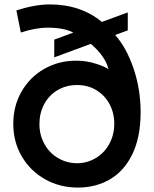

<svg xmlns="http://www.w3.org/2000/svg" viewBox="-20 -825 694 867"><path d="M40 -266Q40 -346 77 -411Q114 -476 179 -513.5Q244 -551 324 -551Q372 -551 415.5 -536.5Q459 -522 470 -512Q456 -571 390 -627L225 -566V-646L311 -678Q269 -700 196 -700Q140 -700 74 -678L54 -778Q138 -805 205 -805Q344 -805 440 -726L557 -769V-688L500 -667Q551 -610 583 -516Q615 -422 615 -319Q615 -206 578 -129.5Q541 -53 477 -15.5Q413 22 332 22Q250 22 183.5 -15.5Q117 -53 78.5 -118.5Q40 -184 40 -266ZM328 -88Q374 -88 413 -111.5Q452 -135 474 -176Q496 -217 496 -267Q496 -315 474.5 -355Q453 -395 415 -418Q377 -441 328 -441Q279 -441 240 -418Q201 -395 179.5 -354.5Q158 -314 158 -265Q158 -216 180.5 -175Q203 -134 242.5 -111Q282 -88 328 -88Z"/></svg>

Font: BLUETTI 2.0 Medium
Style: Italic
Weight: 500
Designer: Stijn de Vries
Foundry: tokotype
Version: Version 2.005;October 31, 2023;FontCreator 14.0.0.2814 64-bi